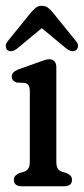

<svg xmlns="http://www.w3.org/2000/svg" viewBox="-24 -646 291 666"><path d="M171.4 -413.1V-85Q171.4 -68.6 176.6 -61.1Q181.7 -53.5 191.4 -50.2L206.9 -45.7Q215.9 -41.4 220.8 -36.2Q225.7 -31 225.7 -21.9Q225.7 -11.3 219 -5.7Q212.2 0 200.1 0H49.5Q38 0 31.1 -5.7Q24.2 -11.3 24.2 -21.9Q24.2 -31 29.1 -36.2Q34 -41.4 43 -45.7L59.1 -50.2Q68.5 -53.5 73.9 -61.1Q79.4 -68.6 79.4 -85V-329.4Q79.4 -343.5 75 -350Q70.7 -356.5 61.6 -358.4L34.3 -359.6Q25.6 -362.5 21.2 -367.6Q16.8 -372.8 16.8 -380.2Q16.8 -388.4 22.4 -394.5Q28.1 -400.7 40.6 -405.5L104.9 -428.5Q119 -433.6 129.4 -437.1Q139.8 -440.5 146.7 -440.5Q158.6 -440.5 165 -433.1Q171.4 -425.6 171.4 -413.1ZM138.4 -562.8H103.5L206.7 -477.1Q216.7 -469.6 225.6 -468.5Q234.4 -467.4 240.7 -472.7Q245.9 -477.6 246.7 -486Q247.4 -494.3 239.5 -503.5L160.3 -601.1Q151 -612.9 142.2 -619.4Q133.4 -625.9 120.4 -625.9Q108.7 -625.9 100.3 -619.3Q91.8 -612.6 82.2 -601.1L3.1 -503.5Q-4.3 -494.6 -3.9 -486Q-3.5 -477.3 1.2 -472.7Q7.8 -467.4 16.2 -468.5Q24.6 -469.6 34.9 -477.1Z"/></svg>

Font: Fraunces 144pt S100 Black
Style: Regular
Weight: 900
Version: Version 1.000